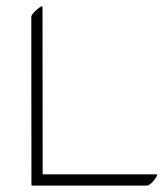

<svg xmlns="http://www.w3.org/2000/svg" viewBox="-20 -555 513 602"><path d="M470.7 -8.3Q477.1 -8.3 463.6 9.3Q450.2 26.9 439.5 26.9H80.6Q78.6 26.9 78.6 24.9L78.1 -501.5Q78.1 -509.8 95.7 -525.1Q113.3 -540.5 113.3 -532.2L113.8 -8.3Z"/></svg>

Font: ML-NILA05
Style: Regular
Weight: 400
Designer: CLT@C-DIT
Version: Version ML-NILA05 1.0